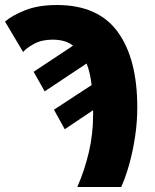

<svg xmlns="http://www.w3.org/2000/svg" viewBox="-39 -745 618 765"><path d="M269 0Q298 -66 315 -138.5Q332 -211 332 -288V-306L219 -230L176 -308L326 -406Q320 -458 306 -492L139 -381L95 -459L252 -563Q222 -587 171 -587Q127 -587 97 -570.5Q67 -554 53 -538L-19 -659Q10 -684 62 -704.5Q114 -725 188 -725Q352 -725 430 -618Q508 -511 508 -317Q508 -260 499.5 -202.5Q491 -145 476.5 -92.5Q462 -40 444 0Z"/></svg>

Font: Noto Sans Disp ExtBd
Style: Regular
Weight: 800
Designer: Monotype Design Team
Foundry: Monotype Imaging Inc.
Version: Version 2.000;GOOG;noto-source:20170915:90ef993387c0; ttfaut